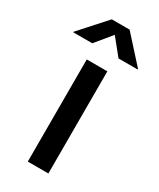

<svg xmlns="http://www.w3.org/2000/svg" viewBox="-240 -818 727 879"><g transform="rotate(30 124.0 -378.0)"><path d="M68.8 0V-540H177.7V0ZM53.7 -616.7H-46.4V-620.1L76.2 -756.3H170.4L293.5 -620.1V-616.7H192.4L123.5 -701.7Z"/></g></svg>

Font: V-Inter
Style: Medium-500
Weight: 500
Designer: Rasmus Andersson
Foundry: rsms
Version: Version 4.000;git-4146feb